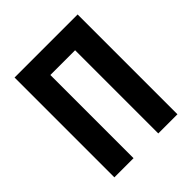

<svg xmlns="http://www.w3.org/2000/svg" viewBox="-196 -842 971 971"><g transform="rotate(-45 289.5 -357.0)"><path d="M64 0V-714H515V0H378V-595H201V0Z"/></g></svg>

Font: Noto Sans ExtraCondensed
Style: Bold
Weight: 700
Width: 2
Designer: Monotype Design Team
Foundry: Monotype Imaging Inc.
Version: Version 2.013; ttfautohint (v1.8.4.7-5d5b)